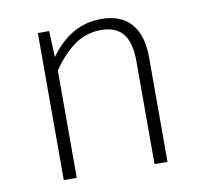

<svg xmlns="http://www.w3.org/2000/svg" viewBox="-65 -602 711 671"><g transform="rotate(-10 290.5 -266.0)"><path d="M477 -372V0H431V-366Q431 -432 405.5 -463Q380 -494 328 -494Q275 -494 233.5 -464.5Q192 -435 155 -381V0H109V-522H149L153 -429Q227 -532 334 -532Q405 -532 441 -490.5Q477 -449 477 -372Z"/></g></svg>

Font: FiraGO ExtraLight
Style: Regular
Weight: 200
Designer: bBox Type
Foundry: bBox Type GmbH
Version: Version 1.001